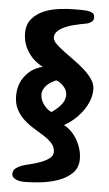

<svg xmlns="http://www.w3.org/2000/svg" viewBox="-58 -822 520 918"><g transform="rotate(5 202.5 -362.5)"><path d="M384.8 -410.2Q384.8 -381.8 374 -354.5Q363.3 -327.1 345.7 -303.7Q328.1 -280.3 305.7 -260.7Q283.2 -241.2 259.8 -228.5Q280.3 -217.8 296.9 -200.7Q313.5 -183.6 325.2 -162.6Q336.9 -141.6 343.3 -118.7Q349.6 -95.7 349.6 -73.2Q349.6 -30.3 322.3 -4.4Q294.9 21.5 255.9 35.2Q216.8 48.8 173.8 53.7Q130.9 58.6 99.6 58.6H91.8Q84 58.6 74.2 57.1Q64.5 55.7 55.7 51.8Q46.9 47.9 40.5 41.5Q34.2 35.2 34.2 24.4Q34.2 7.8 47.4 -2Q60.5 -11.7 74.2 -16.6Q86.9 -21.5 111.8 -27.3Q136.7 -33.2 161.6 -42Q186.5 -50.8 204.6 -64Q222.7 -77.1 222.7 -95.7Q222.7 -119.1 207.5 -136.2Q192.4 -153.3 169.9 -168Q147.5 -182.6 121.1 -198.2Q94.7 -213.9 72.3 -233.9Q49.8 -253.9 34.7 -281.7Q19.5 -309.6 19.5 -348.6Q19.5 -403.3 50.8 -443.8Q82 -484.4 134.8 -497.1Q90.8 -518.6 63.5 -559.6Q36.1 -600.6 36.1 -650.4Q36.1 -693.4 59.1 -719.7Q82 -746.1 115.7 -760.3Q149.4 -774.4 189 -779.3Q228.5 -784.2 261.7 -784.2Q277.3 -784.2 293.9 -784.2Q310.5 -784.2 326.2 -782.2Q338.9 -780.3 348.6 -774.4Q358.4 -768.6 358.4 -752.9Q358.4 -742.2 352.5 -735.8Q346.7 -729.5 337.9 -725.6Q329.1 -721.7 318.8 -720.2Q308.6 -718.8 299.8 -716.8Q287.1 -713.9 266.1 -709Q245.1 -704.1 224.6 -695.3Q204.1 -686.5 189.5 -673.3Q174.8 -660.2 174.8 -641.6Q174.8 -627.9 190.4 -612.3Q206.1 -596.7 229.5 -579.1Q252.9 -561.5 279.8 -542.5Q306.6 -523.4 330.1 -502.4Q353.5 -481.4 369.1 -458.5Q384.8 -435.5 384.8 -410.2ZM257.8 -373Q257.8 -395.5 240.2 -414.1Q222.7 -432.6 204.1 -438.5Q193.4 -433.6 181.6 -426.8Q169.9 -419.9 160.6 -410.6Q151.4 -401.4 145.5 -389.6Q139.6 -377.9 139.6 -365.2Q139.6 -340.8 156.2 -317.9Q172.9 -294.9 194.3 -285.2Q215.8 -298.8 236.8 -321.8Q257.8 -344.7 257.8 -373Z"/></g></svg>

Font: Chewy
Style: Regular
Weight: 400
Version: Version 1.001